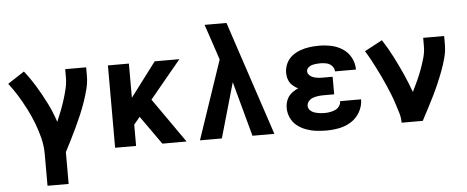

<svg xmlns="http://www.w3.org/2000/svg" viewBox="-57 -880 2994 1231"><g transform="rotate(-5 1440.0 -265.0)"><path d="M202 205H338V0Q358 -38 377 -76Q396 -114 414.5 -153Q433 -192 449.5 -231Q466 -270 480 -310.5Q494 -351 504.5 -392.5Q515 -434 515 -477V-530H380V-477Q380 -441 371.5 -405Q363 -369 352 -334.5Q341 -300 328 -266Q315 -232 300 -198Q280 -260 251 -318Q222 -376 188.5 -431.5Q155 -487 115 -538L8 -468Q40 -427 66.5 -383.5Q93 -340 116.5 -294Q140 -248 158.5 -200Q177 -152 189.5 -102Q202 -52 202 0Z M655 0H790V-137L829 -184L959 0H1115L914 -287L1115 -530H956L790 -310V-530H655Z M1201 0H1342L1443 -353L1539 0H1680L1483 -593L1436 -735H1295Q1310 -691 1325 -646.5Q1340 -602 1355 -557L1372 -505Z M2014 8Q2056 8 2097.5 0Q2139 -8 2175 -31Q2211 -54 2232 -92Q2253 -130 2253 -172H2118Q2118 -154 2107.5 -139.5Q2097 -125 2081 -118Q2065 -111 2048 -108Q2031 -105 2014 -105Q1997 -105 1981 -107Q1965 -109 1949 -114Q1933 -119 1920.5 -131Q1908 -143 1908 -160Q1908 -177 1920 -190.5Q1932 -204 1948.5 -209.5Q1965 -215 1982 -217Q1999 -219 2016 -219H2084V-332H2016Q2002 -332 1987.5 -334Q1973 -336 1959.5 -340.5Q1946 -345 1935 -356Q1924 -367 1924 -381Q1924 -395 1935 -405Q1946 -415 1959 -418.5Q1972 -422 1986 -423.5Q2000 -425 2014 -425Q2033 -425 2053 -420.5Q2073 -416 2087.5 -400.5Q2102 -385 2102 -365H2237V-366Q2237 -406 2218 -442Q2199 -478 2165 -500Q2131 -522 2092 -530Q2053 -538 2014 -538Q1983 -538 1952.5 -534Q1922 -530 1893 -519.5Q1864 -509 1839.5 -490Q1815 -471 1802 -442Q1789 -413 1789 -383Q1789 -360 1796.5 -339Q1804 -318 1820.5 -302.5Q1837 -287 1857 -277Q1833 -267 1812.5 -250Q1792 -233 1782.5 -208.5Q1773 -184 1773 -158Q1773 -125 1787 -94.5Q1801 -64 1827 -43.5Q1853 -23 1884.5 -11.5Q1916 0 1948.5 4Q1981 8 2014 8Z M2499 0H2635Q2655 -38 2675 -76Q2695 -114 2714 -152.5Q2733 -191 2750 -230.5Q2767 -270 2782 -310Q2797 -350 2808 -392Q2819 -434 2819 -477V-530H2684V-477Q2684 -439 2673.5 -402Q2663 -365 2650 -329.5Q2637 -294 2621 -259Q2605 -224 2588 -190Q2566 -251 2539.5 -310Q2513 -369 2483.5 -426.5Q2454 -484 2419 -538L2305 -477Q2322 -450 2337.5 -421.5Q2353 -393 2367.5 -364Q2382 -335 2396 -306Q2410 -277 2423 -247Q2436 -217 2448 -187Q2460 -157 2470 -126Q2480 -95 2489.5 -64Q2499 -33 2499 0Z"/></g></svg>

Font: Iosevka Sparkle Extrabold
Style: Regular
Weight: 800
Designer: Belleve Invis
Foundry: Belleve Invis
Version: Version 4.5.0; ttfautohint (v1.8.3)